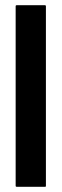

<svg xmlns="http://www.w3.org/2000/svg" viewBox="-20 -716 238 736"><path d="M44 0Q40 0 40 -4V-692Q40 -696 44 -696H152Q156 -696 156 -692V-4Q156 0 154 0Z"/></svg>

Font: Staatliches
Style: Regular
Weight: 400
Designer: Brian LaRossa & Erica Carras
Foundry: Type Brut Foundry
Version: Version 1.000; ttfautohint (v1.8.2) -l 8 -r 50 -G 200 -x 14 